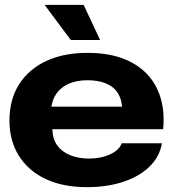

<svg xmlns="http://www.w3.org/2000/svg" viewBox="-20 -763 711 792"><path d="M339 9Q239 9 167.5 -25Q96 -59 57.5 -121Q19 -183 19 -265Q19 -353 59 -415.5Q99 -478 171 -511.5Q243 -545 341 -545Q449 -545 522 -506Q595 -467 628.5 -396Q662 -325 653 -230H196Q197 -190 216 -163.5Q235 -137 269 -123Q303 -109 348 -109Q397 -109 434.5 -126.5Q472 -144 482 -172H648Q638 -115 595.5 -74.5Q553 -34 487 -12.5Q421 9 339 9ZM191 -313 186 -323H491L484 -313Q483 -352 466.5 -378.5Q450 -405 418 -418.5Q386 -432 341 -432Q296 -432 263.5 -417.5Q231 -403 212.5 -376.5Q194 -350 191 -313ZM272 -598 164 -743H325L393 -598Z"/></svg>

Font: Mona Sans Expanded
Style: Bold
Weight: 700
Width: 7
Designer: Deni Anggara
Foundry: GitHub
Version: Version 2.000